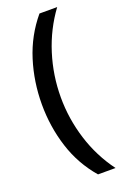

<svg xmlns="http://www.w3.org/2000/svg" viewBox="-165 -767 644 978"><g transform="rotate(-20 156.5 -278.0)"><path d="M187 158Q111 70 75.5 -41.5Q40 -153 40 -274Q40 -396 75.5 -509.5Q111 -623 187 -714H283Q214 -620 178.5 -507Q143 -394 143 -275Q143 -159 178 -47Q213 65 282 158Z"/></g></svg>

Font: Noto Sans Adlam Medium
Style: Regular
Weight: 500
Version: Version 3.001